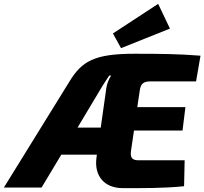

<svg xmlns="http://www.w3.org/2000/svg" viewBox="-75 -970 1057 993"><path d="M804 -822 743 -950 509 -797 551 -721ZM703 -549H939L962 -682C849 -691 752 -692 621 -692C414 -692 348 -654 284 -548L-55 0H140L242 -170H426L424 -155C411 -61 464 3 560 3C662 3 776 4 877 -7L880 -141H642C608 -141 599 -155 602 -186L618 -295H869L884 -416H635L648 -503C653 -538 668 -549 703 -549ZM326 -310 454 -524C465 -541 480 -565 490 -579H500C488 -562 478 -536 475 -515L446 -310Z"/></svg>

Font: Exo 2 Extra Bold
Style: Italic
Weight: 800
Italic angle: -8°
Designer: Natanael Gama
Version: Version 1.001;PS 001.001;hotconv 1.0.88;makeotf.lib2.5.64775